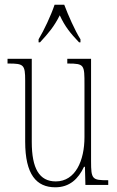

<svg xmlns="http://www.w3.org/2000/svg" viewBox="-20 -786 498 816"><path d="M144 -619V-606H150C186 -645 210 -673 234 -721C256 -673 279 -645 316 -606H322V-619C298 -657 270 -721 253 -766H212C197 -721 167 -657 144 -619ZM215 10C276 10 313 -26 337 -77H341L343 0H440V-20H438C372 -20 367 -24 367 -101V-536H266V-516H269C339 -516 339 -510 339 -426V-203C339 -104 301 -15 217 -15C147 -15 115 -70 115 -183V-536H12V-516H16C81 -516 87 -511 87 -443V-184C87 -44 135 10 215 10Z"/></svg>

Font: Noto Serif Armenian ExtraCondensed Thin
Style: Regular
Weight: 100
Width: 2
Designer: Monotype Design Team
Foundry: Monotype Imaging Inc.
Version: Version 2.008